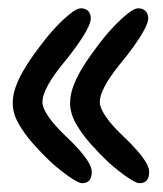

<svg xmlns="http://www.w3.org/2000/svg" viewBox="-20 -551 384 453"><path d="M308.9 -118.8Q303.1 -118.8 289.5 -127Q275.9 -135.2 261.1 -147Q246.2 -158.7 235.6 -168.4Q213.7 -189.1 193.1 -212.4Q172.4 -235.7 158.9 -259.9Q145.4 -284.1 145.4 -307.3Q145.4 -325.9 152 -344.8Q158.6 -363.6 169.5 -382.8Q180.5 -401.9 194.1 -420.8Q207.6 -439.6 221.8 -457.7Q232.4 -471.6 248.8 -488.8Q265.2 -506.1 281.2 -518.8Q297.1 -531.4 305.8 -531.4Q317.7 -531.4 323.7 -524.7Q329.7 -518 329.7 -507.4Q329.7 -498.1 320.3 -480.5Q310.9 -463 295.2 -441.1Q279.4 -419.1 259.8 -395.6Q250.1 -383.8 239.7 -368.3Q229.3 -352.9 222.4 -337.6Q215.4 -322.2 215.4 -310.2Q215.4 -299.8 223.5 -285.8Q231.5 -271.9 243.7 -257.8Q255.8 -243.7 268.1 -232.2Q289.4 -212.1 303.6 -195.8Q317.8 -179.6 324.8 -167.1Q331.9 -154.7 331.9 -145.6Q331.9 -132.2 326.3 -125.5Q320.7 -118.8 308.9 -118.8ZM173.5 -118.8Q167.7 -118.8 154.1 -127Q140.6 -135.2 125.7 -147Q110.8 -158.7 100.2 -168.4Q78.3 -189.1 57.7 -212.4Q37.1 -235.7 23.5 -259.9Q10 -284.1 10 -307.3Q10 -325.9 16.6 -344.8Q23.2 -363.6 34.2 -382.8Q45.1 -401.9 58.7 -420.8Q72.2 -439.6 86.4 -457.7Q97 -471.6 113.4 -488.8Q129.8 -506.1 145.8 -518.8Q161.8 -531.4 170.4 -531.4Q182.3 -531.4 188.3 -524.7Q194.3 -518 194.3 -507.4Q194.3 -498.1 184.9 -480.5Q175.6 -463 159.8 -441.1Q144 -419.1 124.4 -395.6Q114.7 -383.8 104.3 -368.3Q93.9 -352.9 87 -337.6Q80.1 -322.2 80.1 -310.2Q80.1 -299.8 88.1 -285.8Q96.1 -271.9 108.3 -257.8Q120.4 -243.7 132.7 -232.2Q154.1 -212.1 168.2 -195.8Q182.4 -179.6 189.5 -167.1Q196.5 -154.7 196.5 -145.6Q196.5 -132.2 190.9 -125.5Q185.3 -118.8 173.5 -118.8Z"/></svg>

Font: Gluten Thin
Style: Regular
Weight: 100
Designer: Tyler Finck
Foundry: Etcetera Type Company
Version: Version 1.300